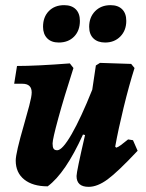

<svg xmlns="http://www.w3.org/2000/svg" viewBox="-20 -713 566 745"><path d="M514 -128Q437 -46 397.5 -17Q358 12 324 12Q277 12 277 -30Q277 -47 310 -189L302 -191Q234 -41 165 10Q107 10 74 -16.5Q41 -43 41 -90Q41 -119 73 -229Q84 -267 93.5 -303Q103 -339 103 -354Q103 -388 67 -388H35L46 -457Q121 -457 251 -467L265 -449Q228 -334 206 -253.5Q184 -173 184 -156Q184 -142 188 -136Q192 -130 202 -130Q222 -130 258 -192.5Q294 -255 338 -365L352 -459L368 -469L489 -465L502 -449Q481 -383 460 -297Q439 -211 427 -144L431 -140Q438 -142 449 -150Q460 -158 477 -172L496 -169ZM147 -609Q147 -647 169.5 -670Q192 -693 229 -693Q258 -693 274 -677Q290 -661 290 -632Q290 -594 267.5 -571Q245 -548 208 -548Q179 -548 163 -564.5Q147 -581 147 -609ZM326 -609Q326 -646 349 -669.5Q372 -693 409 -693Q438 -693 454 -677Q470 -661 470 -632Q470 -595 447 -571.5Q424 -548 388 -548Q359 -548 342.5 -564Q326 -580 326 -609Z"/></svg>

Font: Alegreya ExtraBold
Style: Italic
Weight: 800
Italic angle: -7°
Designer: Juan Pablo del Peral
Foundry: Huerta Tipografica
Version: Version 2.007; ttfautohint (v1.6)